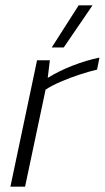

<svg xmlns="http://www.w3.org/2000/svg" viewBox="-20 -700 393 720"><path d="M174 -522 275 -680H327L219 -522ZM19 0 119 -474H167L159 -408Q201 -434 252.5 -454Q304 -474 353 -484L344 -439Q314 -432 277.5 -420Q241 -408 207.5 -393.5Q174 -379 151 -364L74 0Z"/></svg>

Font: Kanit ExtraLight
Style: Italic
Weight: 275
Italic angle: -12°
Designer: Katatrad Team
Foundry: CadsonDemak
Version: Version 2.000; ttfautohint (v1.8.3)